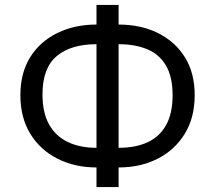

<svg xmlns="http://www.w3.org/2000/svg" viewBox="-20 -742 876 782"><path d="M373 -60Q285 -60 214.5 -95.5Q144 -131 103.5 -197Q63 -263 63 -354Q63 -445 103 -509Q143 -573 213.5 -607.5Q284 -642 373 -642V-722H463V-642Q553 -642 623 -607.5Q693 -573 733 -509Q773 -445 773 -354Q773 -263 732.5 -197Q692 -131 622 -95.5Q552 -60 463 -60V20H373ZM463 -140Q533 -140 582 -163Q631 -186 657 -233.5Q683 -281 683 -354Q683 -429 656 -475Q629 -521 579.5 -541.5Q530 -562 463 -562ZM373 -562Q269 -562 211 -513.5Q153 -465 153 -357Q153 -284 179.5 -236Q206 -188 255.5 -164Q305 -140 373 -140Z"/></svg>

Font: Moderustic
Style: Regular
Weight: 400
Designer: Tural Alisoy
Foundry: TAFT Foundry
Version: Version 2.120